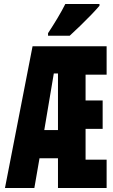

<svg xmlns="http://www.w3.org/2000/svg" viewBox="-20 -947 570 967"><path d="M5 0 144 -714H517V-571H411V-441H497V-298H411V-143H517V0H272V-150H179L153 0ZM251 -577 203 -292H272V-577ZM222 -780Q247 -818 269.5 -855.5Q292 -893 309 -927H481V-918Q465 -899 439 -872Q413 -845 384 -817Q355 -789 331 -767H222Z"/></svg>

Font: Noto Sans Mono Condensed Black
Style: Regular
Weight: 900
Width: 3
Designer: Monotype Design Team
Foundry: Monotype Imaging Inc.
Version: Version 2.014